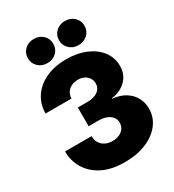

<svg xmlns="http://www.w3.org/2000/svg" viewBox="-224 -1078 1099 1213"><g transform="rotate(-30 325.5 -471.0)"><path d="M325.2 10.7Q229 10.7 163.3 -22.9Q97.7 -56.6 64 -113Q30.3 -169.4 30.3 -237.3H224.1Q224.1 -209 236.6 -188Q249 -167 272 -155.5Q294.9 -144 325.2 -144Q353.5 -144 375.2 -154.1Q397 -164.1 408.9 -181.9Q420.9 -199.7 420.9 -222.7Q420.9 -246.1 407.2 -263.7Q393.6 -281.2 369.1 -291Q344.7 -300.8 311.5 -300.8H239.3V-437.5H311.5Q342.3 -437.5 365.2 -446.8Q388.2 -456.1 400.9 -472.9Q413.6 -489.7 413.6 -512.7Q413.6 -535.2 402.3 -552.5Q391.1 -569.8 371.8 -579.6Q352.5 -589.4 327.1 -589.4Q299.8 -589.4 278.6 -578.9Q257.3 -568.4 245.4 -549.8Q233.4 -531.2 233.4 -506.3H43.9Q43.9 -573.2 78.6 -625.7Q113.3 -678.2 177 -708.3Q240.7 -738.3 327.1 -738.3Q407.7 -738.3 469.7 -711.9Q531.7 -685.5 566.7 -638.9Q601.6 -592.3 601.6 -531.7Q601.6 -468.3 559.6 -428Q517.6 -387.7 454.1 -380.4V-377.4Q510.7 -371.6 548.8 -347.7Q586.9 -323.7 606.2 -287.1Q625.5 -250.5 625.5 -207Q625.5 -144 587.4 -94.7Q549.3 -45.4 481.9 -17.3Q414.6 10.7 325.2 10.7ZM441.4 -775.9Q401.9 -775.9 375.2 -801.3Q348.6 -826.7 348.6 -863.8Q348.6 -901.9 375.2 -926.8Q401.9 -951.7 441.4 -951.7Q481 -951.7 507.6 -926.8Q534.2 -901.9 534.2 -863.8Q534.2 -826.2 507.6 -801Q481 -775.9 441.4 -775.9ZM213.9 -775.9Q174.3 -775.9 147.9 -801.3Q121.6 -826.7 121.6 -863.8Q121.6 -901.9 147.9 -926.8Q174.3 -951.7 213.9 -951.7Q253.9 -951.7 280.3 -926.8Q306.6 -901.9 306.6 -863.8Q306.6 -826.2 280.3 -801Q253.9 -775.9 213.9 -775.9Z"/></g></svg>

Font: Inter 24pt Black
Style: Regular
Weight: 900
Designer: Rasmus Andersson
Foundry: rsms
Version: Version 4.001;git-66647c0bb